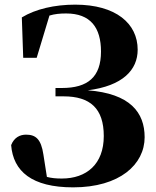

<svg xmlns="http://www.w3.org/2000/svg" viewBox="-20 -787 671 827"><path d="M295 20C496 20 603 -79 603 -196C603 -303 540 -384 358 -398C509 -417 573 -486 573 -573C573 -685 480 -767 304 -767C215 -767 133 -748 74 -712L80 -538H138L193 -720C216 -727 239 -729 265 -729C370 -729 415 -668 415 -565C415 -455 358 -408 247 -408H219V-372H254C368 -372 427 -320 427 -201C427 -80 353 -18 246 -18C221 -18 201 -20 182 -25L167 -121C157 -189 133 -207 92 -207C66 -207 41 -195 28 -162C37 -49 117 20 295 20Z"/></svg>

Font: Noto Serif SC Black
Style: Regular
Weight: 900
Designer: Ryoko NISHIZUKA 西塚涼子 (kana & ideographs); Frank Grießhammer (Latin, Greek & Cyrillic); Wenlong ZHANG 张文龙 (bopomofo); San
Foundry: Adobe
Version: Version 2.001;hotconv 1.1.0;makeotfexe 2.6.0